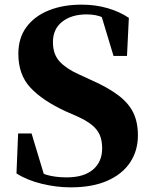

<svg xmlns="http://www.w3.org/2000/svg" viewBox="-20 -787 652 827"><path d="M284 20Q223 20 159.5 4.5Q96 -11 51 -40L58 -212H116L177 -10L107 -39L93 -79Q143 -45 180.5 -34Q218 -23 267 -23Q341 -23 380.5 -56.5Q420 -90 420 -148Q420 -182 409.5 -206Q399 -230 375.5 -249Q352 -268 312 -286L264 -307Q164 -353 111.5 -409Q59 -465 59 -555Q59 -623 93.5 -670Q128 -717 189.5 -742Q251 -767 332 -767Q391 -767 443 -752Q495 -737 535 -710L527 -546H469L411 -738L487 -707L497 -663Q453 -698 423.5 -711.5Q394 -725 353 -725Q288 -725 248 -693.5Q208 -662 208 -606Q208 -554 236 -523Q264 -492 317 -468L369 -444Q444 -411 489 -377Q534 -343 554 -302Q574 -261 574 -204Q574 -138 540.5 -87.5Q507 -37 442.5 -8.5Q378 20 284 20Z"/></svg>

Font: Noto Serif JP ExtraLight Black
Style: Regular
Weight: 900
Version: Version 2.003-H1;hotconv 1.1.1;makeotfexe 2.6.0